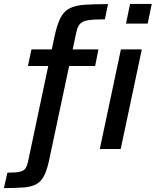

<svg xmlns="http://www.w3.org/2000/svg" viewBox="-81 -763 797 983"><path d="M564 -642 585 -743H696L675 -642ZM-61 200 -43 121Q1 121 21.5 116Q42 111 49.5 99Q57 87 62 67L166 -425H62L80 -510H184L198 -576Q211 -636 228 -670Q245 -704 274 -719.5Q303 -735 350.5 -738.5Q398 -742 472 -742L456 -664Q400 -664 370.5 -659.5Q341 -655 328 -640Q315 -625 309 -594L291 -510H423L406 -425H273L173 45Q162 101 147 132.5Q132 164 107.5 178.5Q83 193 42.5 196.5Q2 200 -61 200ZM430 0 538 -510H645L537 0Z"/></svg>

Font: Saira Medium
Style: Italic
Weight: 500
Italic angle: -12°
Designer: Hector Gatti with collaboration of the Omnibus-Type team
Foundry: Omnibus-Type
Version: Version 1.100; ttfautohint (v1.8.3)